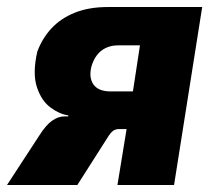

<svg xmlns="http://www.w3.org/2000/svg" viewBox="-37 -526 619 546"><path d="M-17 0 75 -141Q94 -171 111.5 -183Q129 -195 146 -195H157V-198Q133 -201 107 -220Q81 -239 68 -278Q55 -317 69 -379Q83 -417 109.5 -445.5Q136 -474 176 -490Q216 -506 269 -506H538L458 0H297L323 -159H302Q291 -159 284 -153.5Q277 -148 269 -135L183 0ZM278 -266H341L361 -397H299Q271 -397 251.5 -382Q232 -367 223 -337Q215 -305 229 -285.5Q243 -266 278 -266Z"/></svg>

Font: Nunito Sans 7pt Condensed Black
Style: Italic
Weight: 900
Width: 3
Italic angle: -9°
Designer: Vernon Adams
Foundry: Vernon Adams
Version: Version 3.101;gftools[0.9.27]